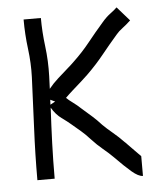

<svg xmlns="http://www.w3.org/2000/svg" viewBox="-51 -710 646 775"><g transform="rotate(-5 272.5 -322.5)"><path d="M497 21Q479 21 452 -2Q425 -25 386 -65Q368 -83 345.5 -101.5Q323 -120 300 -145Q280 -167 264 -180.5Q248 -194 228 -211Q213 -224 190 -240.5Q167 -257 150 -286Q146 -214 143.5 -143Q141 -72 141 1H71Q71 -106 76 -208.5Q81 -311 85 -416Q87 -472 79.5 -530.5Q72 -589 72 -650H142Q142 -594 149.5 -534.5Q157 -475 155 -413Q154 -400 154 -387.5Q154 -375 153 -362Q169 -382 190 -401Q211 -420 230 -436.5Q249 -453 259 -463Q296 -498 325.5 -535Q355 -572 389 -611Q406 -631 423 -643.5Q440 -656 450 -666L500 -609Q483 -593 467 -581Q451 -569 442 -558Q408 -519 377.5 -481Q347 -443 308 -405Q298 -395 281 -380Q264 -365 246 -349Q228 -333 215 -320Q225 -310 241 -298.5Q257 -287 274 -271Q297 -251 315 -235Q333 -219 351 -199Q368 -182 391 -163Q414 -144 436 -121Q438 -120 447.5 -109.5Q457 -99 471 -85.5Q485 -72 497 -59ZM150 -298 170 -309 151 -318Z"/></g></svg>

Font: Syne Tactile
Style: Regular
Weight: 400
Designer: Lucas Descroix
Foundry: Bonjour Monde
Version: Version 2.100; ttfautohint (v1.8.3)